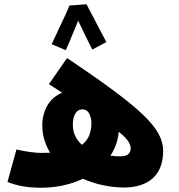

<svg xmlns="http://www.w3.org/2000/svg" viewBox="-20 -870 839 899"><path d="M558 8Q516 8 466 -2Q416 -12 368 -33Q275 11 161 9Q117 8 82.5 1.5Q48 -5 15 -18L57 -170Q92 -162 123 -158Q154 -154 173 -154Q196 -154 215 -155Q198 -182 188 -214.5Q178 -247 178 -284Q178 -333 201 -374.5Q224 -416 271 -436Q243 -454 209 -476L294 -598Q427 -509 514.5 -444Q602 -379 652 -330.5Q702 -282 723 -242.5Q744 -203 744 -165Q744 -80 696 -36Q648 8 558 8ZM321 -288Q321 -256 332.5 -232.5Q344 -209 364 -192Q388 -211 398 -237Q408 -263 408 -292Q408 -319 397.5 -338.5Q387 -358 366 -358Q344 -358 332.5 -338Q321 -318 321 -288ZM592 -175Q592 -191 580 -209Q568 -227 536 -253Q533 -221 523 -193Q513 -165 497 -141Q519 -138 541 -138Q570 -138 581 -148.5Q592 -159 592 -175ZM305 -844 385 -850Q396 -830 413.5 -796Q431 -762 449 -728Q467 -694 478 -673L412 -638Q405 -652 393.5 -675Q382 -698 369.5 -724.5Q357 -751 346 -773Q335 -746 323 -717Q311 -688 301.5 -665.5Q292 -643 288 -635L222 -663Q227 -673 237.5 -696.5Q248 -720 261.5 -748Q275 -776 287 -802Q299 -828 305 -844Z"/></svg>

Font: Noto Sans Arabic Blk
Style: Regular
Weight: 900
Designer: Monotype Design Team, Nadine Chahine, Nizar Qandah and Khaled Hosny
Foundry: Monotype Imaging Inc.
Version: Version 2.012; ttfautohint (v1.8.4.7-5d5b)